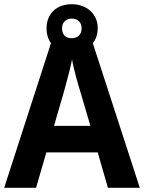

<svg xmlns="http://www.w3.org/2000/svg" viewBox="-20 -900 690 920"><path d="M497.1 0 448.2 -169.9H202.1L152.8 0H0L231.9 -716.8H417L649.9 0ZM413.1 -296.9 367.2 -453.1Q364.3 -461.9 358.4 -481.9Q352.5 -502 345.9 -526.1Q339.4 -550.3 333.5 -574.7Q327.6 -599.1 325.2 -616.2Q323.2 -605.5 320.1 -590.8Q316.9 -576.2 312.7 -559.8Q308.6 -543.5 304.2 -526.9Q299.8 -510.3 295.9 -495.6Q292 -481 288.8 -469.7Q285.6 -458.5 284.2 -453.1L238.8 -296.9ZM448.2 -765.1Q448.2 -737.8 438.7 -716.1Q429.2 -694.3 412.4 -679.2Q395.5 -664.1 373 -656Q350.6 -647.9 324.2 -647.9Q297.4 -647.9 274.9 -656Q252.4 -664.1 236.6 -679Q220.7 -693.8 211.9 -715.6Q203.1 -737.3 203.1 -764.2Q203.1 -791 211.9 -812.5Q220.7 -834 236.6 -848.9Q252.4 -863.8 274.9 -871.8Q297.4 -879.9 324.2 -879.9Q350.1 -879.9 372.6 -871.8Q395 -863.8 411.9 -848.9Q428.7 -834 438.5 -812.7Q448.2 -791.5 448.2 -765.1ZM371.1 -764.2Q371.1 -786.1 357.9 -798.6Q344.7 -811 324.2 -811Q303.7 -811 290.5 -798.6Q277.3 -786.1 277.3 -764.2Q277.3 -742.2 289.1 -729.5Q300.8 -716.8 324.2 -716.8Q344.7 -716.8 357.9 -729.5Q371.1 -742.2 371.1 -764.2Z"/></svg>

Font: Droid Sans
Style: Bold
Weight: 700
Foundry: Ascender Corporation
Version: Version 1.00 build 112